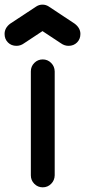

<svg xmlns="http://www.w3.org/2000/svg" viewBox="-44 -801 364 821"><path d="M87.9 -51.3V-495.6Q87.9 -517.1 102.8 -532Q117.7 -546.9 138.7 -546.9Q159.7 -546.9 174.6 -532Q189.5 -517.1 189.9 -495.6V-51.3Q189.5 -29.8 174.6 -14.9Q159.7 0 138.7 0Q117.7 0 102.8 -14.9Q87.9 -29.8 87.9 -51.3ZM275.4 -699.7Q299.8 -681.2 299.8 -655.8Q299.8 -633.8 285.4 -619.4Q271 -605 249 -605Q231.9 -605 216.8 -615.7L137.7 -668L58.6 -615.7Q43.9 -605 26.4 -605Q4.4 -605 -10 -619.4Q-24.4 -633.8 -24.4 -655.8Q-24.4 -681.6 -0.5 -699.7L111.3 -773.4Q123.5 -781.2 137.7 -781.2Q151.9 -781.2 164.1 -773.4Z"/></svg>

Font: Comfortaa
Style: Bold
Weight: 700
Designer: Johan Aakerlund
Foundry: Johan Aakerlund
Version: Version 2.001; ttfautohint (v1.4.1)